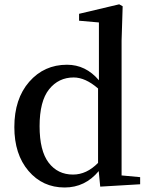

<svg xmlns="http://www.w3.org/2000/svg" viewBox="-20 -834 676 869"><path d="M423.8 -96.7V-433.6Q366.2 -483.4 313.5 -483.4Q245.1 -483.4 202.1 -429.7Q159.2 -376 159.2 -262.7Q159.2 -151.4 200.2 -97.7Q241.2 -43.9 310.5 -43.9Q372.1 -43.9 423.8 -96.7ZM530.3 -40 614.3 -32.2V0L433.6 10.7L426.8 -59.6Q365.2 14.6 272.5 14.6Q172.9 14.6 108.9 -60.5Q44.9 -135.7 44.9 -258.8Q44.9 -386.7 112.3 -463.9Q179.7 -541 283.2 -541Q368.2 -541 427.7 -470.7V-732.4L337.9 -740.2V-771.5L519.5 -814.5L535.2 -805.7L530.3 -650.4Z"/></svg>

Font: GenYoMin TW TTF SemiBold
Style: Regular
Weight: 600
Version: Version 1.300